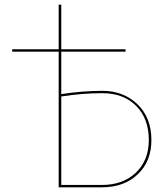

<svg xmlns="http://www.w3.org/2000/svg" viewBox="-20 -798 717 818"><path d="M416 -411Q506 -411 565.5 -354Q625 -297 625 -201Q625 -111 567 -55.5Q509 0 414 0H230V-578H32V-588H230V-778H241V-588H515V-578H241V-397Q331 -411 416 -411ZM414 -10Q504 -10 559 -62.5Q614 -115 614 -201Q614 -293 560 -347Q506 -401 416 -401Q331 -401 241 -387V-10Z"/></svg>

Font: EauTest Hairline
Style: Regular
Weight: 250
Designer: Christian Thalmann (Catharsis Fonts)
Version: Version 0.001;PS 000.001;hotconv 1.0.88;makeotf.lib2.5.64775